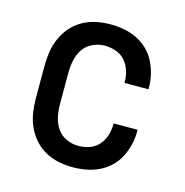

<svg xmlns="http://www.w3.org/2000/svg" viewBox="-85 -608 671 696"><g transform="rotate(15 250.0 -260.0)"><path d="M247 8Q220 8 193.5 2.5Q167 -3 143.5 -16Q120 -29 102 -49.5Q84 -70 73 -95Q62 -120 58 -146.5Q54 -173 54 -200V-320Q54 -347 58 -373.5Q62 -400 73 -425Q84 -450 102 -470.5Q120 -491 143.5 -504Q167 -517 193.5 -522.5Q220 -528 247 -528Q272 -528 297 -523.5Q322 -519 345 -508Q368 -497 386.5 -479.5Q405 -462 416.5 -439.5Q428 -417 434 -392.5Q440 -368 440 -342V-336H350V-340Q350 -361 343.5 -381.5Q337 -402 323 -418Q309 -434 288.5 -441Q268 -448 247 -448Q224 -448 202 -438Q180 -428 167 -409Q154 -390 149 -366.5Q144 -343 144 -320V-200Q144 -177 149 -153.5Q154 -130 167 -111Q180 -92 202 -82Q224 -72 247 -72Q268 -72 288.5 -79Q309 -86 323 -102Q337 -118 343.5 -138.5Q350 -159 350 -180V-184H440V-178Q440 -152 434 -127.5Q428 -103 416.5 -80.5Q405 -58 386.5 -40.5Q368 -23 345 -12Q322 -1 297 3.5Q272 8 247 8Z"/></g></svg>

Font: Iosevka Bendy Medium
Style: Regular
Weight: 500
Monospace: yes
Designer: Belleve Invis
Foundry: Belleve Invis
Version: Version 30.1.2